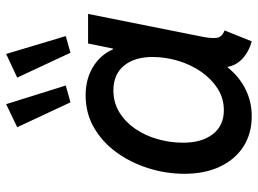

<svg xmlns="http://www.w3.org/2000/svg" viewBox="-126 -696 831 618"><g transform="rotate(-90 289.0 -387.5)"><path d="M223.6 7.8Q167.5 7.8 125.7 -19Q84 -45.9 61 -94.7Q38.1 -143.6 38.1 -208.5Q38.1 -268.6 56.2 -325.4Q74.2 -382.3 107.4 -428Q140.6 -473.6 187 -500.2Q233.4 -526.9 290.5 -526.9Q345.7 -526.9 386.2 -500.5Q426.8 -474.1 442.4 -429.2L402.8 -439H481.4L435.5 -411.1L457.5 -519H552.7L479.5 -152.3Q473.6 -124 475.6 -106Q477.5 -87.9 499.5 -79.6L464.4 7.8Q438 0.5 418.5 -13.9Q398.9 -28.3 389.2 -47.9Q379.4 -67.4 382.8 -89.4L425.8 -69.3H338.4L406.7 -107.9Q373 -49.8 326.2 -21Q279.3 7.8 223.6 7.8ZM242.7 -82Q281.2 -82 312.5 -102.1Q343.8 -122.1 366.7 -155.3Q389.6 -188.5 401.9 -229.5Q414.1 -270.5 414.1 -311.5Q414.1 -369.6 386 -403.6Q357.9 -437.5 306.6 -437.5Q267.6 -437.5 236.3 -418.5Q205.1 -399.4 183.1 -367.4Q161.1 -335.4 149.7 -295.4Q138.2 -255.4 138.2 -212.9Q138.2 -153.3 165.5 -117.7Q192.9 -82 242.7 -82ZM268.1 -575.7 188 -747.1 262.2 -782.7 322.3 -590.8ZM427.7 -575.7 347.7 -747.1 423.8 -782.7 481.4 -590.8Z"/></g></svg>

Font: Reddit Sans Medium
Style: Italic
Weight: 500
Italic angle: -11.25°
Designer: Stephen Hutchings
Version: Version 1.013